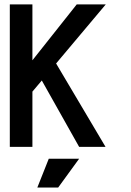

<svg xmlns="http://www.w3.org/2000/svg" viewBox="-20 -657 586 859"><path d="M452.1 0H334L167 -296.9L125 -247.1V0H23.9V-637.2H125V-387.2L323.2 -637.2H453.1L231 -373ZM334 53.2 240.2 182.1H147L198.2 53.2Z"/></svg>

Font: Anonymous Pro
Style: Bold
Weight: 700
Monospace: yes
Designer: Mark Simonson
Version: Version 1.003